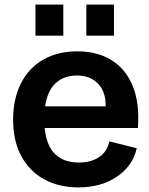

<svg xmlns="http://www.w3.org/2000/svg" viewBox="-20 -804 649 834"><path d="M320 10Q237 10 173 -24.5Q109 -59 73 -125Q37 -191 37 -285Q37 -374 70.5 -441Q104 -508 167 -544.5Q230 -581 316 -581Q402 -581 464 -543Q526 -505 556.5 -430.5Q587 -356 579 -248H174Q182 -170 220 -134Q258 -98 322 -98Q376 -98 411 -122Q446 -146 455 -190L574 -160Q557 -84 488.5 -37Q420 10 320 10ZM314 -476Q258 -476 222 -443Q186 -410 176 -342H439Q440 -404 406.5 -440Q373 -476 314 -476ZM134 -649V-784H255V-649ZM355 -649V-784H475V-649Z"/></svg>

Font: BDO Grotesk DemiBold
Style: Regular
Weight: 600
Designer: Deni Anggara
Foundry: Lokal Container
Version: Version 2.000